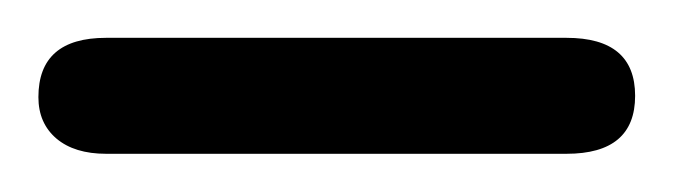

<svg xmlns="http://www.w3.org/2000/svg" viewBox="-27 -703 354 101"><path d="M271 -683.1Q307.1 -683.1 307.1 -652.6Q307.1 -622.1 271 -622.1H28.8Q12.2 -622.1 2.7 -630.1Q-6.8 -638.2 -6.8 -651.9Q-6.8 -683.1 28.8 -683.1Z"/></svg>

Font: Nunito-Regular
Style: Regular
Weight: 400
Designer: Vernon Adams
Foundry: newtypography
Version: Version 3.000